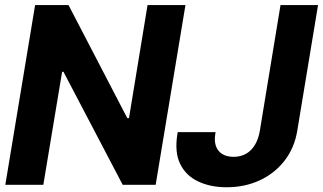

<svg xmlns="http://www.w3.org/2000/svg" viewBox="-20 -748 1307 777"><path d="M730.5 -727.5 609.9 0H476.6L236.8 -457.5H231.4L155.3 0H1.5L122.1 -727.5H257.3L495.1 -270H502L577.1 -727.5ZM897 9.8Q831.5 9.8 782 -13.7Q732.4 -37.1 709.2 -84.5Q686 -131.8 697.8 -205.1L699.2 -213.4H852.5L851.1 -205.1Q846.7 -176.3 854.2 -155.8Q861.8 -135.3 880.1 -124.3Q898.4 -113.3 925.3 -113.3Q953.6 -113.3 975.3 -125.5Q997.1 -137.7 1011.5 -161.4Q1025.9 -185.1 1031.7 -219.7L1115.2 -727.5H1267.1L1183.1 -219.7Q1171.9 -149.9 1131.8 -98.1Q1091.8 -46.4 1031.2 -18.3Q970.7 9.8 897 9.8Z"/></svg>

Font: Inter Tight
Style: Bold Italic
Weight: 700
Italic angle: -9.39999°
Designer: Rasmus Andersson
Foundry: rsms
Version: Version 3.004